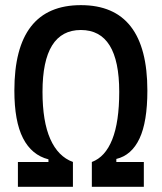

<svg xmlns="http://www.w3.org/2000/svg" viewBox="-20 -723 626 743"><path d="M49.3 0V-96.2H167.5V-106.4Q102.5 -123 69.1 -188.2Q35.6 -253.4 35.6 -372.6Q35.6 -703.1 293 -703.1Q550.3 -703.1 550.3 -372.6Q550.3 -251.5 519.8 -186.8Q489.3 -122.1 430.2 -107.9V-96.2H536.6V0H335.4V-96.2Q387.2 -115.2 414.3 -183.1Q441.4 -251 441.4 -367.7Q441.4 -606.9 293 -606.9Q144.5 -606.9 144.5 -367.7Q144.5 -252.9 174.6 -185.1Q204.6 -117.2 262.2 -96.2V0Z"/></svg>

Font: Caskaydia Cove Medium
Style: Regular
Weight: 500
Monospace: yes
Designer: Aaron Bell
Foundry: Saja Typeworks
Version: Version 4.300; ttfautohint (v1.8.3)